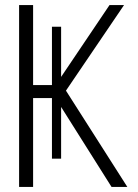

<svg xmlns="http://www.w3.org/2000/svg" viewBox="-20 -734 540 754"><path d="M55 0V-714H110V-400H184V-629H220V-432L410 -714H467L239 -378L480 0H418L220 -314V-111H184V-349H110V0Z"/></svg>

Font: Noto Sans Mono ExtraCondensed Light
Style: Regular
Weight: 300
Width: 2
Designer: Monotype Design Team
Foundry: Monotype Imaging Inc.
Version: Version 2.014; ttfautohint (v1.8.4.7-5d5b)